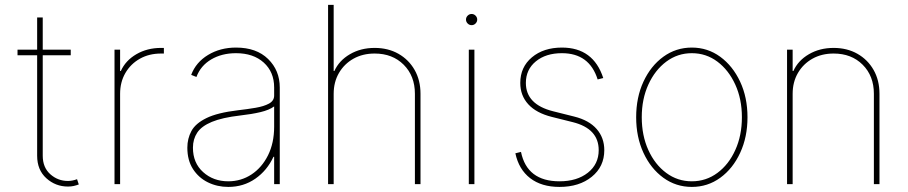

<svg xmlns="http://www.w3.org/2000/svg" viewBox="-20 -747 3685 779"><path d="M267 -545.5V-522.7H153.4V-115.1Q153.4 -67.5 184.1 -40.1Q214.8 -12.8 255.7 -12.8Q273.4 -12.8 292.6 -19.9L299.7 1.4Q289.1 5.3 278.8 7.6Q268.5 9.9 255.7 9.9Q205.3 9.9 168 -23.8Q130.7 -57.5 130.7 -115.1V-522.7H51.1V-545.5H130.7V-676.1H153.4V-545.5Z M444.6 0V-545.5H467.3V-458.8H470.2Q489.3 -501.4 533.2 -527Q577.1 -552.6 633.5 -552.6H644.9V-529.8H633.5Q585.2 -529.8 547.8 -508.9Q510.3 -487.9 488.8 -451Q467.3 -414.1 467.3 -366.5V0Z M906.2 11.4Q861.5 11.4 823.7 -7.1Q785.9 -25.6 763 -61.1Q740.1 -96.6 740.1 -147.7Q740.1 -184.7 756.6 -215.4Q773.1 -246.1 817.6 -267.9Q862.2 -289.8 946 -299.7Q983.7 -304 1017 -309.7Q1050.4 -315.3 1071.4 -326.7Q1092.3 -338.1 1092.3 -359.4V-392Q1092.3 -454.9 1050.1 -493.1Q1007.8 -531.2 937.5 -531.2Q880 -531.2 837 -505.9Q794 -480.5 777 -434.7L755.7 -443.2Q774.9 -494.3 824.2 -524.1Q873.6 -554 937.5 -554Q1020.6 -554 1067.8 -507.6Q1115.1 -461.3 1115.1 -392V0H1092.3V-110.8H1089.5Q1063.9 -55.4 1016 -22Q968 11.4 906.2 11.4ZM906.2 -11.4Q958.1 -11.4 1000.4 -39.2Q1042.6 -67.1 1067.5 -117Q1092.3 -166.9 1092.3 -233V-315.3Q1072.1 -300.4 1036.8 -292.1Q1001.4 -283.7 954.5 -278.4Q881.4 -269.9 839.5 -252.5Q797.6 -235.1 780.2 -208.8Q762.8 -182.5 762.8 -147.7Q762.8 -85.9 804.2 -48.7Q845.5 -11.4 906.2 -11.4Z M1333.8 -366.5V0H1311.1V-727.3H1333.8V-458.8H1336.6Q1355.8 -501.4 1399.7 -527Q1443.5 -552.6 1500 -552.6Q1554.7 -552.6 1596.6 -528.8Q1638.5 -505 1662.3 -463.1Q1686.1 -421.2 1686.1 -366.5V0H1663.4V-366.5Q1663.4 -438.9 1617.9 -484.4Q1572.4 -529.8 1500 -529.8Q1451.7 -529.8 1414.2 -508.9Q1376.8 -487.9 1355.3 -451Q1333.8 -414.1 1333.8 -366.5Z M1882.1 0V-545.5H1904.8V0ZM1893.5 -644.9Q1884.2 -644.9 1877.5 -651.6Q1870.7 -658.4 1870.7 -667.6Q1870.7 -676.8 1877.5 -683.6Q1884.2 -690.3 1893.5 -690.3Q1902.7 -690.3 1909.4 -683.6Q1916.2 -676.8 1916.2 -667.6Q1916.2 -658.4 1909.4 -651.6Q1902.7 -644.9 1893.5 -644.9Z M2427.6 -430.4 2404.8 -424.7Q2371.4 -531.2 2259.9 -531.2Q2194.6 -531.2 2154.1 -498Q2113.6 -464.8 2113.6 -410.5Q2113.6 -323.2 2224.4 -295.5L2309.7 -274.1Q2369.7 -259.2 2400.7 -223.7Q2431.8 -188.2 2431.8 -137.8Q2431.8 -71 2381 -29.8Q2330.3 11.4 2250 11.4Q2177.2 11.4 2131 -24.1Q2084.9 -59.7 2071 -125L2093.8 -130.7Q2118.3 -11.4 2250 -11.4Q2321 -11.4 2365.1 -46.2Q2409.1 -81 2409.1 -137.8Q2409.1 -225.1 2304 -251.4L2218.8 -272.7Q2155.9 -288.4 2123.4 -323.9Q2090.9 -359.4 2090.9 -410.5Q2090.9 -474.8 2138.1 -514.4Q2185.4 -554 2259.9 -554Q2387.4 -554 2427.6 -430.4Z M2786.9 11.4Q2722.7 11.4 2671.5 -25.7Q2620.4 -62.9 2590.7 -127Q2561.1 -191.1 2561.1 -271.3Q2561.1 -351.9 2590.7 -415.8Q2620.4 -479.8 2671.5 -516.9Q2722.7 -554 2786.9 -554Q2851.2 -554 2902.2 -516.7Q2953.1 -479.4 2983 -415.5Q3012.8 -351.6 3012.8 -271.3Q3012.8 -191.1 2983.1 -127Q2953.5 -62.9 2902.3 -25.7Q2851.2 11.4 2786.9 11.4ZM2786.9 -11.4Q2844.8 -11.4 2890.8 -45.5Q2936.8 -79.5 2963.4 -138.5Q2990.1 -197.4 2990.1 -271.3Q2990.1 -345.2 2963.2 -403.9Q2936.4 -462.7 2890.6 -497Q2844.8 -531.2 2786.9 -531.2Q2729.4 -531.2 2683.4 -497Q2637.4 -462.7 2610.6 -403.9Q2583.8 -345.2 2583.8 -271.3Q2583.8 -197.4 2610.4 -138.5Q2637.1 -79.5 2683.1 -45.5Q2729 -11.4 2786.9 -11.4Z M3196 -366.5V0H3173.3V-545.5H3196V-458.8H3198.9Q3218 -501.4 3261.9 -527Q3305.8 -552.6 3362.2 -552.6Q3416.9 -552.6 3458.8 -528.8Q3500.7 -505 3524.5 -463.1Q3548.3 -421.2 3548.3 -366.5V0H3525.6V-366.5Q3525.6 -438.9 3480.1 -484.4Q3434.7 -529.8 3362.2 -529.8Q3313.9 -529.8 3276.5 -508.9Q3239 -487.9 3217.5 -451Q3196 -414.1 3196 -366.5Z"/></svg>

Font: Inter Thin BETA
Style: Regular
Weight: 100
Designer: Rasmus Andersson
Foundry: rsms
Version: Version 3.011;git-f93a4a705